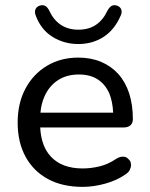

<svg xmlns="http://www.w3.org/2000/svg" viewBox="-20 -721 585 750"><path d="M303 9Q224 9 167.5 -21.5Q111 -52 80 -108.5Q49 -165 49 -242Q49 -318 79.5 -375Q110 -432 163.5 -464Q217 -496 286 -496Q335 -496 374.5 -479.5Q414 -463 442 -432Q470 -401 484.5 -356.5Q499 -312 499 -256Q499 -240 489.5 -231.5Q480 -223 462 -223H137Q141 -149 179 -109Q222 -63 303 -63Q335 -63 368.5 -71Q402 -79 433 -100Q447 -109 459 -109Q460 -109 466.5 -108.5Q473 -108 481 -100.5Q489 -93 490.5 -86.5Q492 -80 492 -76Q492 -69 487.5 -58.5Q483 -48 469 -39Q436 -16 390.5 -3.5Q345 9 303 9ZM407 -356Q391 -392 361.5 -411Q332 -430 288 -430Q240 -430 206 -407.5Q172 -385 154 -345Q141 -316 138 -281H422Q420 -324 407 -356ZM286 -549Q231 -549 186 -576.5Q141 -604 120 -659Q114 -674 118.5 -684.5Q123 -695 135 -699Q147 -703 156.5 -698Q166 -693 173 -678Q190 -642 218.5 -623.5Q247 -605 286 -605Q326 -605 354 -623.5Q382 -642 399 -678Q407 -693 416 -698Q425 -703 437 -699Q449 -695 453.5 -684.5Q458 -674 451 -659Q427 -604 384 -576.5Q341 -549 286 -549Z"/></svg>

Font: Nunito Medium
Style: Regular
Weight: 500
Designer: Vernon Adams
Foundry: Vernon Adams
Version: Version 3.602